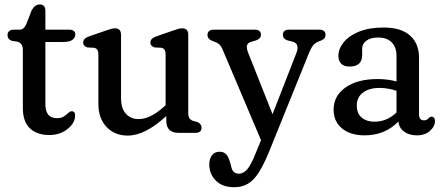

<svg xmlns="http://www.w3.org/2000/svg" viewBox="-20 -584 1946 844"><path d="M56 -401 32 -404.5Q13 -411 13 -430.5Q13 -440.5 20 -447Q27 -453.5 39.5 -453.5H64Q75 -453.5 82.5 -459.2Q90 -465 96.5 -480L119 -538.5Q133.5 -564.5 154.5 -564.5Q179.5 -564.5 179.5 -536.5V-453.5H283.5Q311 -453.5 311 -432.5Q311 -418 298.2 -408.8Q285.5 -399.5 258 -399.5H179.5V-126Q179.5 -64.5 230.5 -64.5Q249.5 -64.5 261 -72.2Q272.5 -80 280.2 -87.5Q288 -95 295.5 -95Q312 -94.5 310 -72.5Q308.5 -42 276 -16.2Q243.5 9.5 197 9.5Q142.5 9.5 111.5 -19.8Q80.5 -49 80.5 -109V-364.5Q80.5 -394.5 56 -401Z M412.5 -128V-343.5Q412.5 -359 407.8 -365.5Q403 -372 393.5 -374L364 -375.5Q345.5 -381.5 345.5 -397Q345.5 -414.5 370 -423.5L440.5 -448Q456 -453.5 466.2 -456.5Q476.5 -459.5 485.5 -459.5Q512 -459.5 512 -431V-153.5Q512 -108 533.2 -84.2Q554.5 -60.5 590 -60.5Q614.5 -60.5 642.2 -73.8Q670 -87 701.5 -115.5L708 -122V-343.5Q708 -359 703.2 -365.5Q698.5 -372 689 -374L659.5 -375.5Q641 -381.5 641 -397Q641 -414.5 665.5 -423.5L736 -448Q751.5 -453.5 761.8 -456.5Q772 -459.5 781 -459.5Q807.5 -459.5 807.5 -431V-89Q807.5 -72 813 -64Q818.5 -56 829 -52.5L847 -48Q866 -39.5 866 -23Q866 0 839 0H764.5Q711 0 711 -54V-74Q618 12 541.5 12Q484.5 12 448.5 -25.8Q412.5 -63.5 412.5 -128Z M1103.5 90.5 1127.5 32.5 959.5 -364Q951 -384.5 941 -391.5Q931 -398.5 911.5 -405Q892 -414 892 -429.5Q892 -453.5 919.5 -453.5H1100.5Q1127 -453.5 1127 -430.5Q1127 -414 1104.5 -406L1086.5 -401Q1068.5 -396 1065.5 -383.8Q1062.5 -371.5 1072.5 -348L1178 -82L1282.5 -350Q1299 -391.5 1266 -401L1245 -406Q1223.5 -413 1223.5 -430.5Q1223.5 -453.5 1251 -453.5H1383.5Q1411 -453.5 1411 -430.5Q1411 -423 1407 -417Q1403 -411 1392 -406Q1370.5 -399 1360.2 -388.8Q1350 -378.5 1339.5 -354L1162 85Q1138 143 1115.8 176.8Q1093.5 210.5 1068 224.8Q1042.5 239 1009.5 239Q957.5 239 928.8 209.8Q900 180.5 900 139Q900 113.5 912 98.2Q924 83 945 83Q964 83 974.2 94.2Q984.5 105.5 991 128.5L996 146Q999 164 1008 171.8Q1017 179.5 1029.5 179.5Q1050 179.5 1066.8 160.2Q1083.5 141 1103.5 90.5Z M1446.5 -102.5Q1446.5 -162.5 1498.8 -199.5Q1551 -236.5 1640.5 -236.5Q1684 -236.5 1723 -226V-338Q1723 -377 1701.8 -398Q1680.5 -419 1643 -419Q1608.5 -419 1590.2 -405Q1572 -391 1572 -370V-342Q1572 -291.5 1516.5 -291.5Q1492 -291.5 1479.8 -304.2Q1467.5 -317 1467.5 -338Q1467.5 -369.5 1490.8 -398.2Q1514 -427 1558.5 -445Q1603 -463 1667 -463Q1743.5 -463 1782.8 -427.5Q1822 -392 1822 -330.5V-80.5Q1822 -55 1844 -55Q1855.5 -55 1863.5 -63.5Q1866 -66.5 1869 -68.8Q1872 -71 1876 -71Q1892 -71 1892 -51Q1892 -28.5 1870.2 -8.8Q1848.5 11 1812.5 11Q1779 11 1756.8 -5Q1734.5 -21 1731 -49.5Q1672 11 1582.5 11Q1521 11 1483.8 -19.2Q1446.5 -49.5 1446.5 -102.5ZM1548.5 -120Q1548.5 -84.5 1570.2 -66.8Q1592 -49 1625.5 -49Q1681 -49 1723 -89.5V-185Q1706 -190.5 1687.5 -194Q1669 -197.5 1648.5 -197.5Q1602.5 -197.5 1575.5 -177Q1548.5 -156.5 1548.5 -120Z"/></svg>

Font: Fraunces 72pt S100
Style: Regular
Weight: 400
Version: Version 1.000; ttfautohint (v1.8.3)